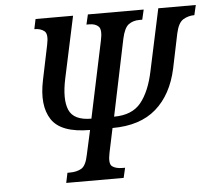

<svg xmlns="http://www.w3.org/2000/svg" viewBox="-51 -770 926 826"><g transform="rotate(-5 412.0 -357.0)"><path d="M202 0 211 -43H221Q252 -43 272 -55Q292 -67 301 -114L324 -218Q199 -218 158.5 -279.5Q118 -341 141 -450L172 -599Q182 -645 166 -658Q150 -671 123 -671L132 -714H294L237 -448Q218 -359 238 -312.5Q258 -266 334 -266L404 -597Q414 -643 400.5 -657Q387 -671 360 -671H348L358 -714H599L589 -671H576Q549 -671 530 -657Q511 -643 501 -597L432 -266Q510 -266 548.5 -313.5Q587 -361 605 -448L662 -714H824L814 -671Q788 -671 766 -658Q744 -645 734 -599L703 -450Q679 -339 609.5 -278.5Q540 -218 421 -218L399 -114Q389 -67 404 -55Q419 -43 450 -43H460L450 0Z"/></g></svg>

Font: Noto Serif ExtraCondensed Medium
Style: Italic
Weight: 500
Width: 2
Italic angle: -12°
Designer: Monotype Design Team
Foundry: Monotype Imaging Inc.
Version: Version 2.013; ttfautohint (v1.8.4.7-5d5b)